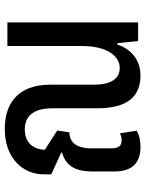

<svg xmlns="http://www.w3.org/2000/svg" viewBox="78 -677 609 805"><g transform="rotate(-90 382.5 -274.5)"><path d="M169 10C193 10 217 6 237 -6L226 -76C218 -72 207 -69 197 -69C174 -69 163 -81 163 -112V-194C163 -261 190 -288 230 -288L238 -339L157 -391C159 -446 193 -475 242 -475C290 -475 331 -449 331 -358V-172C331 -42 382 10 469 10C531 10 579 -27 598 -87H604L613 0H691V-548H592V-233C592 -139 555 -77 500 -77C458 -77 430 -109 430 -186V-368C430 -505 350 -559 244 -559C125 -559 54 -486 54 -395V-364L146 -322L145 -319C96 -304 66 -272 66 -190V-99C66 -17 110 10 169 10Z"/></g></svg>

Font: Noto Sans Thai Cond Med
Style: Regular
Weight: 500
Width: 3
Designer: Monotype Design Team
Foundry: Monotype Imaging Inc.
Version: Version 2.002